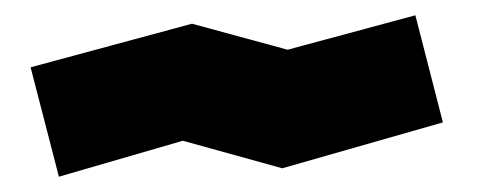

<svg xmlns="http://www.w3.org/2000/svg" viewBox="-20 -372 640 251"><path d="M231 -341 356 -307 523 -352 559 -212 349 -152 219 -188 57 -141 20 -284 231 -341Z"/></svg>

Font: Blaka Ink
Style: Regular
Weight: 400
Designer: Mohamed Gaber
Foundry: Kief Type Foundry
Version: Version 1.003; ttfautohint (v1.8.4.7-5d5b)